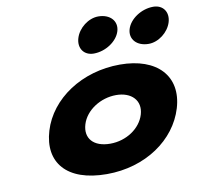

<svg xmlns="http://www.w3.org/2000/svg" viewBox="-87 -881 1017 987"><g transform="rotate(-10 422.0 -388.0)"><path d="M488.7 -791C437.5 -791 384.2 -750 369 -699C353.7 -648 382.5 -607 433.7 -607C495.4 -607 557.3 -648 572.5 -699C587.8 -750 550.4 -791 488.7 -791ZM775.5 -791C713.8 -791 651.9 -750 636.6 -699C621.4 -648 658.7 -607 720.4 -607C771.7 -607 824.9 -648 840.2 -699C855.4 -750 826.7 -791 775.5 -791ZM139.5 -256C187.3 -416 356.8 -528 555.2 -528C750 -528 852.5 -416 804.7 -256C757.4 -98 594.6 15 392.8 15C182.4 15 92.2 -98 139.5 -256ZM327.5 -256C306.5 -186 349.7 -136 436.8 -136C520.3 -136 595.7 -186 616.7 -256C637.9 -327 588.7 -377 508.9 -377C427.8 -377 348.7 -327 327.5 -256Z"/></g></svg>

Font: Hussar
Style: BdSuprExtOblThree
Weight: 700
Foundry: Cannot Into Space Fonts
Version: Version 2.00